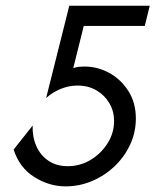

<svg xmlns="http://www.w3.org/2000/svg" viewBox="-20 -645 561 673"><path d="M209.7 8.3Q152.1 8.3 100 -24.7Q47.9 -57.6 27.8 -120.8L94.4 -204.9Q93.1 -165.3 107.3 -133Q121.5 -100.7 149.7 -81.6Q177.8 -62.5 217.4 -62.5Q261.1 -62.5 297.9 -84.7Q334.7 -106.9 357.3 -143.1Q379.9 -179.2 379.9 -220.8Q379.9 -254.9 363.5 -283Q347.2 -311.1 318.4 -328.1Q289.6 -345.1 251.4 -345.1Q221.5 -345.1 192.7 -333.3Q163.9 -321.5 141.7 -301.4L222.9 -625H504.9L487.5 -554.2H273.6L236.8 -406.2Q246.5 -409.7 256.6 -410.8Q266.7 -411.8 275.7 -411.8Q322.2 -411.8 363.2 -389.2Q404.2 -366.7 430.2 -325.7Q456.2 -284.7 456.2 -229.9Q456.2 -181.9 436.5 -138.9Q416.7 -95.8 382.3 -62.8Q347.9 -29.9 303.5 -10.8Q259 8.3 209.7 8.3Z"/></svg>

Font: Afacad
Style: Italic
Weight: 400
Italic angle: -14°
Designer: Kristian Moeller
Foundry: Dicotype
Version: Version 1.000